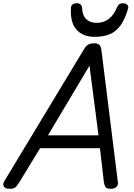

<svg xmlns="http://www.w3.org/2000/svg" viewBox="-60 -1159 831 1193"><path d="M-2 14Q-28 14 -36.5 -1Q-45 -16 -31 -37L460 -850Q473 -873 487 -881.5Q501 -890 526 -890Q546 -890 557 -880.5Q568 -871 571 -841L672 -31Q676 -11 664.5 1.5Q653 14 627 14Q605 14 597.5 5.5Q590 -3 586 -23L561 -238H189L59 -25Q44 -1 33.5 6.5Q23 14 -2 14ZM238 -318H552L496 -751ZM528 -930Q455 -930 415 -975Q375 -1020 381 -1111Q382 -1125 391.5 -1132Q401 -1139 417 -1139Q432 -1139 440.5 -1131.5Q449 -1124 450 -1111Q452 -1062 476.5 -1039.5Q501 -1017 540 -1017Q585 -1017 617 -1042.5Q649 -1068 665 -1109Q672 -1126 680.5 -1132.5Q689 -1139 703 -1139Q721 -1139 730.5 -1129.5Q740 -1120 736 -1106Q717 -1041 689.5 -1002Q662 -963 622 -946.5Q582 -930 528 -930Z"/></svg>

Font: Playwrite IS
Style: Regular
Weight: 400
Designer: Veronika Burian, José Scaglione
Foundry: TypeTogether
Version: Version 1.002